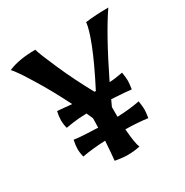

<svg xmlns="http://www.w3.org/2000/svg" viewBox="-131 -640 726 753"><g transform="rotate(-30 232.0 -263.5)"><path d="M276 -188V-144Q334 -146 378 -155Q382 -131 382 -117Q382 -103 378 -79Q336 -85 278 -86Q283 -20 292 0Q265 6 237 6Q213 6 180 0Q183 -26 187 -87Q131 -85 82 -76Q77 -94 77 -113Q77 -130 82 -152Q116 -147 189 -145L190 -187L177 -216Q139 -215 113 -211Q87 -207 82 -206Q77 -224 77 -243Q77 -260 82 -282L147 -276Q106 -358 63.5 -427Q21 -496 5 -512Q54 -533 128 -533Q135 -508 169 -431Q203 -354 247 -274H253Q303 -371 328 -435Q353 -499 355 -527Q402 -533 459 -533Q401 -449 317 -277Q342 -278 378 -285Q382 -261 382 -247Q382 -233 378 -209Q357 -212 289 -216Z"/></g></svg>

Font: Mirza
Style: Regular
Weight: 400
Designer: Arabic design by Kourosh Beigpour, Latin design by Eduardo Tunni, engineering by Lasse Fister
Version: Version 1.000